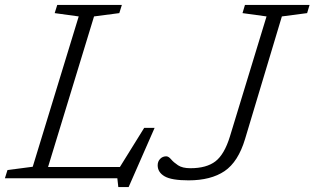

<svg xmlns="http://www.w3.org/2000/svg" viewBox="-45 -727 1282 783"><path d="M338.5 -660 151 -46H444L543 -205.5H585.5L479.5 36H437.5L433.5 0H-25L-14.5 -33.5L88.5 -47L276 -660L178 -673.5L188.5 -707H452L441.5 -673.5ZM954.5 -160.5Q926.5 -67 870.8 -29.2Q815 8.5 724 8.5Q654.5 8.5 626.2 -8Q598 -24.5 598 -53Q598 -68.5 608 -79Q618 -89.5 633 -89.5Q642.5 -89.5 652.8 -77.2Q663 -65 681 -53Q699 -41 731.5 -41Q797 -41 833.5 -69Q870 -97 892.5 -170L1042 -660L944 -673.5L954 -707H1217.5L1207.5 -673.5L1104.5 -660Z"/></svg>

Font: Newsreader 6pt Light
Style: Italic
Weight: 300
Italic angle: -17°
Designer: Hugues Gentile
Foundry: Production Type
Version: Version 1.003; ttfautohint (v1.8.3)